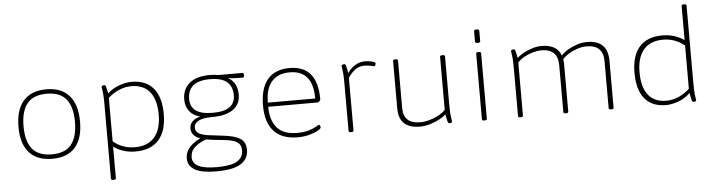

<svg xmlns="http://www.w3.org/2000/svg" viewBox="-53 -1006 5492 1473"><g transform="rotate(-5 2692.5 -270.0)"><path d="M316 6Q200 6 139 -61.5Q78 -129 78 -259Q78 -391 138.5 -460Q199 -529 316 -529Q431 -529 491.5 -460Q552 -391 552 -259Q552 -129 492 -61.5Q432 6 316 6ZM316 -28Q417 -28 465 -86.5Q513 -145 513 -261Q513 -378 465 -436.5Q417 -495 316 -495Q213 -495 165 -436.5Q117 -378 117 -261Q117 -145 165 -86.5Q213 -28 316 -28Z M766 208Q750 208 750 196V-373Q750 -427 747.5 -454.5Q745 -482 742.5 -494Q740 -506 740 -511Q740 -516 747 -519Q754 -522 761 -522Q767 -522 770 -518Q773 -514 776.5 -500Q780 -486 786 -456Q824 -492 876 -510.5Q928 -529 972 -529Q1082 -529 1139.5 -460.5Q1197 -392 1197 -261Q1197 -131 1135.5 -62.5Q1074 6 957 6Q860 6 788 -46V196Q788 208 772 208ZM955 -27Q1054 -27 1106 -87Q1158 -147 1158 -261Q1158 -376 1109 -436Q1060 -496 967 -496Q918 -496 872 -476Q826 -456 788 -422V-87Q823 -57 865.5 -42Q908 -27 955 -27Z M1561 212Q1450 212 1396.5 182Q1343 152 1343 92Q1343 59 1359.5 31.5Q1376 4 1402.5 -16.5Q1429 -37 1458 -51V-53Q1428 -61 1409.5 -82.5Q1391 -104 1391 -132Q1391 -165 1413.5 -187.5Q1436 -210 1475 -218Q1423 -229 1393 -266.5Q1363 -304 1363 -358Q1363 -438 1417.5 -483.5Q1472 -529 1574 -529Q1609 -529 1640 -523H1824Q1836 -523 1836 -509V-501Q1836 -487 1824 -487Q1796 -487 1767 -488Q1738 -489 1714 -494L1713 -492Q1735 -484 1759 -450.5Q1783 -417 1783 -358Q1783 -287 1727.5 -246.5Q1672 -206 1563 -206Q1493 -206 1459 -187.5Q1425 -169 1425 -137Q1425 -107 1450 -92Q1475 -77 1519.5 -70.5Q1564 -64 1622 -58Q1696 -50 1736.5 -34.5Q1777 -19 1793 5.5Q1809 30 1809 68Q1809 137 1750 174.5Q1691 212 1561 212ZM1573 -238Q1661 -238 1703 -268.5Q1745 -299 1745 -358Q1745 -427 1703 -462Q1661 -497 1573 -497Q1485 -497 1443 -462Q1401 -427 1401 -358Q1401 -299 1443 -268.5Q1485 -238 1573 -238ZM1568 180Q1675 180 1723 152Q1771 124 1771 68Q1771 31 1750.5 12.5Q1730 -6 1693 -14Q1656 -22 1607 -26Q1558 -30 1502 -39Q1448 -19 1414.5 11.5Q1381 42 1381 89Q1381 134 1426.5 157Q1472 180 1568 180Z M2205 6Q2085 6 2023 -61.5Q1961 -129 1961 -259Q1961 -392 2018.5 -460.5Q2076 -529 2189 -529Q2403 -529 2403 -270Q2403 -263 2395.5 -255Q2388 -247 2379 -247H2000Q2000 -144 2049 -86Q2098 -28 2205 -28Q2262 -28 2298 -40Q2334 -52 2352.5 -63.5Q2371 -75 2376 -75Q2381 -75 2384 -67.5Q2387 -60 2387 -55Q2387 -45 2361.5 -30.5Q2336 -16 2294.5 -5Q2253 6 2205 6ZM2000 -279H2365Q2365 -496 2187 -496Q2096 -496 2048 -441Q2000 -386 2000 -279Z M2614 2Q2598 2 2598 -10V-373Q2598 -427 2595.5 -454.5Q2593 -482 2590.5 -494Q2588 -506 2588 -511Q2588 -516 2595 -519Q2602 -522 2609 -522Q2615 -522 2618 -518Q2621 -514 2624.5 -499Q2628 -484 2635 -451Q2658 -486 2693 -508Q2728 -530 2771 -530Q2800 -530 2825 -523Q2850 -516 2850 -509Q2850 -503 2846.5 -494.5Q2843 -486 2839 -486Q2835 -486 2812.5 -491.5Q2790 -497 2762 -497Q2720 -497 2688.5 -472.5Q2657 -448 2636 -414V-10Q2636 2 2620 2Z M3146 6Q2985 6 2985 -148V-513Q2985 -525 3002 -525H3006Q3023 -525 3023 -513V-148Q3023 -27 3152 -27Q3185 -27 3222 -37Q3259 -47 3292.5 -65Q3326 -83 3347 -106V-513Q3347 -525 3364 -525H3369Q3385 -525 3385 -513V-150Q3385 -76 3390 -47.5Q3395 -19 3395 -12Q3395 -6 3389.5 -3Q3384 0 3377 0Q3370 0 3366 -4Q3362 -8 3358.5 -23Q3355 -38 3349 -71Q3331 -53 3298.5 -35.5Q3266 -18 3226 -6Q3186 6 3146 6Z M3641 2Q3625 2 3625 -10V-513Q3625 -525 3641 -525H3647Q3663 -525 3663 -513V-10Q3663 2 3647 2ZM3644 -595Q3624 -595 3624 -607V-687Q3624 -699 3644 -699Q3664 -699 3664 -687V-607Q3664 -595 3644 -595Z M3919 2Q3903 2 3903 -10V-373Q3903 -427 3900.5 -454.5Q3898 -482 3895.5 -494Q3893 -506 3893 -511Q3893 -516 3900 -519Q3907 -522 3914 -522Q3920 -522 3923 -518Q3926 -514 3929.5 -499.5Q3933 -485 3940 -453Q3956 -470 3987 -487.5Q4018 -505 4055.5 -517Q4093 -529 4131 -529Q4183 -529 4222 -509.5Q4261 -490 4279 -442Q4298 -465 4331 -484.5Q4364 -504 4403 -516.5Q4442 -529 4480 -529Q4639 -529 4639 -370V-10Q4639 2 4623 2H4618Q4601 2 4601 -10V-370Q4601 -496 4474 -496Q4437 -496 4399 -483Q4361 -470 4330.5 -450.5Q4300 -431 4287 -413Q4290 -393 4290 -370V-10Q4290 2 4274 2H4268Q4252 2 4252 -10V-370Q4252 -496 4125 -496Q4095 -496 4059.5 -486Q4024 -476 3992.5 -458.5Q3961 -441 3941 -418V-10Q3941 2 3925 2Z M5042 6Q4934 6 4878 -62.5Q4822 -131 4822 -262Q4822 -393 4882.5 -461Q4943 -529 5058 -529Q5155 -529 5227 -478V-740Q5227 -752 5243 -752H5249Q5265 -752 5265 -740V-150Q5265 -76 5270 -47.5Q5275 -19 5275 -12Q5275 -6 5269.5 -3Q5264 0 5257 0Q5250 0 5246 -4Q5242 -8 5238.5 -23Q5235 -38 5229 -71Q5191 -32 5138.5 -13Q5086 6 5042 6ZM5047 -27Q5096 -27 5142.5 -47.5Q5189 -68 5227 -103V-436Q5192 -466 5150 -481Q5108 -496 5063 -496Q4964 -496 4912.5 -436Q4861 -376 4861 -262Q4861 -147 4908.5 -87Q4956 -27 5047 -27Z"/></g></svg>

Font: Asap Semi Expanded Thin
Style: Regular
Weight: 100
Width: 6
Designer: Pablo Cosgaya
Foundry: Omnibus-Type
Version: Version 3.001; ttfautohint (v1.8.4.7-5d5b)